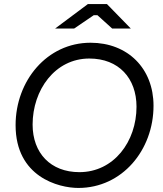

<svg xmlns="http://www.w3.org/2000/svg" viewBox="-20 -920 804 948"><path d="M367 8C583 8 738 -179 738 -398C738 -582 611 -709 427 -709C212 -709 57 -521 57 -302C57 -46 270 8 367 8ZM372 -70C230 -70 141 -164 141 -305C141 -475 251 -631 421 -631C566 -631 654 -534 654 -393C654 -221 542 -70 372 -70ZM252 -779H346L443 -845H461L534 -779H626L508 -900H414Z"/></svg>

Font: Fixel Display 20240404
Style: Italic
Weight: 400
Italic angle: -10°
Designer: AlfaBravo + MacPaw
Foundry: Kyrylo Tkachov, Marchela Mozhyna, Serhii Makarenko, Maria Weinstein, Zakhar Kryvoshyya
Version: Version 1.211;Glyphs 3.2 (3225)